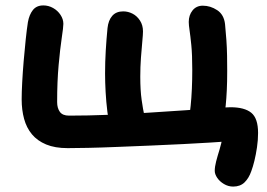

<svg xmlns="http://www.w3.org/2000/svg" viewBox="-20 -535 985 709"><path d="M841 154Q823 154 807 144.5Q791 135 782 121.5Q773 108 773 96Q773 81 778 61.5Q783 42 790.5 18Q798 -6 802 -32L815 -13Q797 -11 755.5 -8.5Q714 -6 657 -3Q600 0 537 2.5Q474 5 414 7.5Q354 10 305.5 11Q257 12 230 12Q183 12 150.5 -1.5Q118 -15 98 -39Q78 -63 69 -96Q60 -129 60 -168Q60 -194 62 -231.5Q64 -269 67.5 -310.5Q71 -352 75 -389.5Q79 -427 83 -453Q88 -481 101.5 -498Q115 -515 140 -515Q159 -515 176 -505.5Q193 -496 203.5 -480Q214 -464 214 -447Q214 -435 208 -395Q202 -355 196.5 -294.5Q191 -234 191 -158Q191 -136 201 -122Q211 -108 235 -108Q304 -108 380 -111Q456 -114 530 -119Q604 -124 667 -128Q730 -132 773.5 -135.5Q817 -139 831 -139Q883 -139 908 -118.5Q933 -98 933 -44Q933 -18 929 9Q925 36 919.5 58.5Q914 81 908 97Q899 123 883 138.5Q867 154 841 154ZM388 -54Q381 -86 376.5 -122.5Q372 -159 370 -195.5Q368 -232 368 -264Q368 -306 370.5 -348Q373 -390 377 -431Q380 -460 394.5 -476.5Q409 -493 435 -493Q453 -493 469.5 -484.5Q486 -476 497 -459Q508 -442 508 -419Q508 -408 505.5 -382Q503 -356 500.5 -322Q498 -288 498 -252Q498 -202 503 -166.5Q508 -131 513.5 -106.5Q519 -82 521 -63ZM806 -98 678 -94Q681 -115 684 -144Q687 -173 688.5 -207Q690 -241 690 -277Q690 -333 686.5 -368Q683 -403 680 -423Q677 -443 677 -454Q677 -479 691 -496.5Q705 -514 729 -514Q757 -514 782 -497.5Q807 -481 811 -446Q814 -416 816 -387Q818 -358 818.5 -329.5Q819 -301 819 -273Q819 -233 817.5 -202Q816 -171 813.5 -146Q811 -121 806 -98Z"/></svg>

Font: Shantell Sans SemiBold
Style: Regular
Weight: 600
Designer: Stephen Nixon, Anya Danilova, Shantell Martin
Foundry: Arrow Type
Version: Version 1.011;[c5ecc13dd]